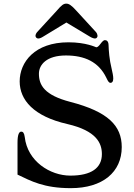

<svg xmlns="http://www.w3.org/2000/svg" viewBox="-20 -1006 726 1038"><path d="M74.7 -62C147.5 -27.3 216.8 11.2 362.8 11.2C535.2 11.2 638.2 -75.7 638.2 -210.9C638.2 -326.7 564 -402.3 360.4 -455.1C219.7 -491.7 190.4 -545.9 190.4 -607.4C190.4 -656.2 231.9 -706.1 336.4 -706.1C437 -706.1 513.2 -671.9 554.7 -585.9C563.5 -566.9 568.8 -558.1 577.6 -558.1C585.4 -558.1 592.3 -564 592.3 -581.1C592.3 -596.7 587.9 -614.7 584 -632.3C570.8 -686 567.9 -731.4 566.9 -762.2C566.4 -783.2 556.6 -789.1 546.9 -789.1C541 -789.1 532.7 -781.7 524.9 -771C511.2 -752.4 505.4 -750.5 500 -750.5C498.5 -750.5 445.8 -777.3 350.1 -777.3C167 -777.3 86.4 -669.4 86.4 -565.9C86.4 -465.8 161.6 -377 344.2 -335.4C502.9 -298.8 530.8 -231 530.8 -172.9C530.8 -98.1 474.1 -56.6 360.4 -56.6C250.5 -56.6 128.4 -134.3 113.8 -265.1C110.8 -287.6 104 -294.4 95.2 -294.4C83 -294.4 74.7 -278.3 74.7 -234.9ZM187.5 -797.9C192.4 -797.4 203.6 -801.3 214.4 -808.6L338.9 -884.3L464.8 -808.6C476.1 -801.3 487.8 -797.9 492.7 -797.9C503.9 -797.9 507.3 -806.2 507.3 -812.5C506.8 -816.9 504.9 -826.2 499 -832.5L393.1 -947.8C366.2 -978 352.1 -986.3 338.9 -986.3C324.2 -986.3 314 -980 286.6 -947.8L180.7 -832.5C174.8 -825.7 171.9 -817.4 171.9 -812.5C171.9 -806.2 176.3 -797.9 187.5 -797.9Z"/></svg>

Font: Stoke
Style: Regular
Weight: 400
Designer: Nicole Fally
Foundry: Nicole Fally
Version: Version 1.002